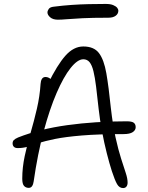

<svg xmlns="http://www.w3.org/2000/svg" viewBox="-20 -946 753 975"><path d="M605 9Q586 9 574.5 -11Q563 -31 548 -77Q536 -114 522.5 -167Q509 -220 498 -279Q487 -338 481 -392Q474 -458 468 -506Q462 -554 454.5 -584.5Q447 -615 435 -630Q423 -645 403 -645Q374 -645 338.5 -600.5Q303 -556 267.5 -474Q232 -392 201.5 -278Q171 -164 151 -25Q149 -10 143 -1Q137 8 126 8Q111 8 102 -2Q93 -12 93 -39Q93 -95 105.5 -153.5Q118 -212 135.5 -272Q153 -332 167.5 -394.5Q182 -457 186 -520Q187 -536 193 -545.5Q199 -555 211 -555Q223 -555 233.5 -547.5Q244 -540 252 -526L223 -519Q271 -617 312.5 -663.5Q354 -710 403 -710Q457 -710 482.5 -676.5Q508 -643 520 -574Q532 -505 543 -397Q553 -310 567 -247Q581 -184 595 -140.5Q609 -97 618.5 -68Q628 -39 628 -19Q628 -6 622 1.5Q616 9 605 9ZM70 -194Q57 -194 50.5 -200.5Q44 -207 44 -218Q44 -228 50 -234.5Q56 -241 72 -248Q181 -291 322 -310.5Q463 -330 623 -330Q650 -330 659.5 -322.5Q669 -315 669 -300Q669 -285 654 -275Q639 -265 607 -265Q479 -265 395.5 -258Q312 -251 260 -240.5Q208 -230 176 -219Q144 -208 120.5 -201Q97 -194 70 -194ZM274 -846Q249 -846 235 -858Q221 -870 221 -883Q221 -891 227.5 -900.5Q234 -910 253 -912Q300 -918 343.5 -921Q387 -924 430 -925Q473 -926 517 -926Q541 -926 555 -920Q569 -914 575 -906.5Q581 -899 581 -892Q581 -876 567.5 -866Q554 -856 530 -856Q449 -856 399.5 -853.5Q350 -851 321 -848.5Q292 -846 274 -846Z"/></svg>

Font: Shantell Sans Light
Style: Regular
Weight: 300
Designer: Stephen Nixon, Anya Danilova, Shantell Martin
Foundry: Arrow Type
Version: Version 1.011;[c5ecc13dd]